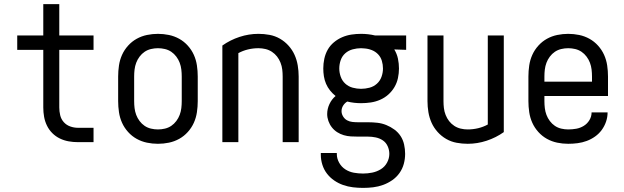

<svg xmlns="http://www.w3.org/2000/svg" viewBox="-20 -693 3040 936"><path d="M436 0H360Q337 0 314.5 -4Q292 -8 271.5 -18Q251 -28 235 -44Q219 -60 209 -80.5Q199 -101 195 -123.5Q191 -146 191 -169V-450H64V-520H191V-673H269V-520H436V-450H269V-169Q269 -150 273.5 -131Q278 -112 291 -97.5Q304 -83 322.5 -76.5Q341 -70 360 -70H436Z M750 8Q723 8 696.5 2.5Q670 -3 646.5 -16Q623 -29 604.5 -49.5Q586 -70 575 -94.5Q564 -119 560 -146Q556 -173 556 -200V-320Q556 -347 560 -374Q564 -401 575 -425.5Q586 -450 604.5 -470.5Q623 -491 646.5 -504Q670 -517 696.5 -522.5Q723 -528 750 -528Q777 -528 803.5 -522.5Q830 -517 853.5 -504Q877 -491 895.5 -470.5Q914 -450 925 -425.5Q936 -401 940 -374Q944 -347 944 -320V-200Q944 -173 940 -146Q936 -119 925 -94.5Q914 -70 895.5 -49.5Q877 -29 853.5 -16Q830 -3 803.5 2.5Q777 8 750 8ZM750 -62Q767 -62 784 -66Q801 -70 815 -79.5Q829 -89 839.5 -103Q850 -117 856 -133Q862 -149 864 -166Q866 -183 866 -200V-320Q866 -337 864 -354Q862 -371 856 -387Q850 -403 839.5 -417Q829 -431 815 -440.5Q801 -450 784 -454Q767 -458 750 -458Q733 -458 716 -454Q699 -450 685 -440.5Q671 -431 660.5 -417Q650 -403 644 -387Q638 -371 636 -354Q634 -337 634 -320V-200Q634 -183 636 -166Q638 -149 644 -133Q650 -117 660.5 -103Q671 -89 685 -79.5Q699 -70 716 -66Q733 -62 750 -62Z M1064 0V-471Q1102 -498 1147.5 -513Q1193 -528 1240 -528Q1267 -528 1294 -523Q1321 -518 1344.5 -504.5Q1368 -491 1386.5 -470.5Q1405 -450 1416 -425.5Q1427 -401 1431.5 -374Q1436 -347 1436 -320V0H1358V-320Q1358 -337 1356 -354Q1354 -371 1347.5 -387.5Q1341 -404 1330.5 -417.5Q1320 -431 1305.5 -440.5Q1291 -450 1274 -454Q1257 -458 1240 -458Q1214 -458 1189 -452Q1164 -446 1142 -434V0Z M1750 223Q1725 223 1700.5 220Q1676 217 1653 209Q1630 201 1609.5 187Q1589 173 1574 153.5Q1559 134 1551.5 110Q1544 86 1544 62V53H1622V58Q1622 80 1633.5 100.5Q1645 121 1664 133Q1683 145 1705 149Q1727 153 1750 153Q1772 153 1794.5 148.5Q1817 144 1836.5 132Q1856 120 1867 99.5Q1878 79 1878 57Q1878 38 1870 20Q1862 2 1846.5 -8.5Q1831 -19 1812 -23Q1793 -27 1774 -27H1726Q1708 -27 1690.5 -28Q1673 -29 1656 -34Q1639 -39 1624 -48.5Q1609 -58 1598 -72Q1587 -86 1581 -103Q1575 -120 1575 -137Q1575 -162 1586 -185.5Q1597 -209 1616 -225Q1601 -237 1589 -252Q1577 -267 1569.5 -284.5Q1562 -302 1559 -321Q1556 -340 1556 -359Q1556 -383 1561 -406.5Q1566 -430 1577.5 -450.5Q1589 -471 1607.5 -486.5Q1626 -502 1648 -511.5Q1670 -521 1693.5 -524.5Q1717 -528 1740 -528Q1758 -528 1775 -526Q1792 -524 1809 -520H1960V-450L1902 -452Q1915 -431 1920 -407Q1925 -383 1925 -359Q1925 -336 1920 -312.5Q1915 -289 1903 -268.5Q1891 -248 1873 -232Q1855 -216 1833 -206.5Q1811 -197 1787.5 -193.5Q1764 -190 1740 -190Q1723 -190 1706 -192Q1689 -194 1673 -198Q1661 -191 1653 -178.5Q1645 -166 1645 -151Q1645 -138 1652.5 -125.5Q1660 -113 1672 -106.5Q1684 -100 1698 -98.5Q1712 -97 1726 -97H1774Q1797 -97 1819.5 -94.5Q1842 -92 1863 -83.5Q1884 -75 1902.5 -61.5Q1921 -48 1933 -29.5Q1945 -11 1950 11.5Q1955 34 1955 57Q1955 82 1948.5 106Q1942 130 1927.5 150.5Q1913 171 1892 185.5Q1871 200 1847.5 208.5Q1824 217 1799.5 220Q1775 223 1750 223ZM1740 -260Q1761 -260 1781.5 -265.5Q1802 -271 1817.5 -285Q1833 -299 1840 -319Q1847 -339 1847 -359Q1847 -378 1841.5 -396.5Q1836 -415 1823 -428.5Q1810 -442 1792 -449Q1774 -456 1755 -457L1740 -458Q1720 -458 1699.5 -452.5Q1679 -447 1663.5 -433.5Q1648 -420 1641 -400Q1634 -380 1634 -359Q1634 -339 1641 -319Q1648 -299 1663.5 -285Q1679 -271 1699.5 -265.5Q1720 -260 1740 -260Z M2260 8Q2233 8 2206 3Q2179 -2 2155.5 -15.5Q2132 -29 2113.5 -49.5Q2095 -70 2084 -94.5Q2073 -119 2068.5 -146Q2064 -173 2064 -200V-520H2142V-200Q2142 -183 2144 -166Q2146 -149 2152.5 -132.5Q2159 -116 2169.5 -102.5Q2180 -89 2194.5 -79.5Q2209 -70 2226 -66Q2243 -62 2260 -62Q2286 -62 2311 -68Q2336 -74 2358 -86V-520H2436V-49Q2398 -22 2352.5 -7Q2307 8 2260 8Z M2750 8Q2723 8 2696.5 2.5Q2670 -3 2646.5 -16Q2623 -29 2604.5 -49.5Q2586 -70 2575 -94.5Q2564 -119 2560 -146Q2556 -173 2556 -200V-320Q2556 -347 2560 -374Q2564 -401 2575 -425.5Q2586 -450 2604.5 -470.5Q2623 -491 2646.5 -504Q2670 -517 2696.5 -522.5Q2723 -528 2750 -528Q2777 -528 2803.5 -522.5Q2830 -517 2853.5 -504Q2877 -491 2895.5 -470.5Q2914 -450 2925 -425.5Q2936 -401 2940 -374Q2944 -347 2944 -320V-225H2634V-200Q2634 -183 2636 -166Q2638 -149 2644 -133Q2650 -117 2660.5 -103Q2671 -89 2685 -79.5Q2699 -70 2716 -66Q2733 -62 2750 -62Q2770 -62 2789.5 -65.5Q2809 -69 2826 -79.5Q2843 -90 2853.5 -107.5Q2864 -125 2864 -145H2942Q2942 -122 2934.5 -100Q2927 -78 2913.5 -59.5Q2900 -41 2881 -27.5Q2862 -14 2840.5 -6Q2819 2 2796 5Q2773 8 2750 8ZM2866 -295V-320Q2866 -337 2864 -354Q2862 -371 2856 -387Q2850 -403 2839.5 -417Q2829 -431 2815 -440.5Q2801 -450 2784 -454Q2767 -458 2750 -458Q2733 -458 2716 -454Q2699 -450 2685 -440.5Q2671 -431 2660.5 -417Q2650 -403 2644 -387Q2638 -371 2636 -354Q2634 -337 2634 -320V-295Z"/></svg>

Font: Moesevka
Style: Regular
Weight: 400
Monospace: yes
Designer: Belleve Invis
Foundry: Belleve Invis
Version: Version 32.5.0; ttfautohint (v1.8.4)